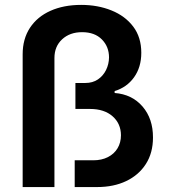

<svg xmlns="http://www.w3.org/2000/svg" viewBox="-20 -757 686 777"><path d="M71.7 0V-537.3Q71.7 -599.4 101.2 -644.4Q130.7 -689.3 184.1 -713.2Q237.6 -737.2 308.6 -737.2Q375.7 -737.2 431.1 -714.8Q486.5 -692.5 519.2 -649.3Q551.8 -606.2 551.8 -543.3Q551.8 -485.1 522.5 -444.2Q493.3 -403.4 443.9 -388.5V-380.7Q514.2 -375.4 556.8 -326Q599.4 -276.6 599.1 -200.3Q599.1 -138.5 570.5 -93.6Q541.9 -48.7 490.9 -24.3Q440 0 372.9 0H282.3V-108.3H357.2Q391.3 -108.3 416.5 -121.1Q441.8 -133.9 455.6 -156.8Q469.5 -179.7 469.5 -209.9Q469.1 -257.1 435.4 -286.6Q401.6 -316.1 344.1 -316.1H285.2V-421.2H325.6Q354.8 -421.2 376.1 -435.5Q397.4 -449.9 409.1 -473.5Q420.8 -497.2 421.2 -524.5Q421.2 -568.2 392.2 -597.5Q363.3 -626.8 312.1 -626.8Q262.8 -626.8 231.5 -598Q200.3 -569.2 200.3 -522.4V0Z"/></svg>

Font: InterMG SemiBold
Style: Regular
Weight: 600
Designer: Rasmus Andersson
Foundry: rsms
Version: Version 3.019;December 26, 2023;FontCreator 15.0.0.2955 64-b